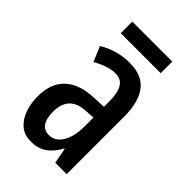

<svg xmlns="http://www.w3.org/2000/svg" viewBox="-212 -833 856 856"><g transform="rotate(45 216.0 -405.0)"><path d="M218 -616Q297 -616 333.5 -568Q370 -520 370 -428V-66H298L284 -140H282Q259 -98 229 -77Q199 -56 155 -56Q112 -56 85.5 -79Q59 -102 46 -139.5Q33 -177 33 -220Q33 -302 79 -345.5Q125 -389 211 -393L275 -396V-429Q275 -484 258.5 -511Q242 -538 206 -538Q161 -538 101 -504L71 -575Q138 -616 218 -616ZM231 -326Q130 -321 130 -221Q130 -175 146 -154Q162 -133 190 -133Q229 -133 252.5 -171Q276 -209 276 -276V-329ZM348 -754V-681H96V-754Z"/></g></svg>

Font: Noto Sans Malayalam UI ExtraCondensed Medium
Style: Regular
Weight: 500
Width: 2
Designer: Jelle Bosma - Monotype Design Team
Foundry: Monotype Imaging Inc.
Version: Version 2.104; ttfautohint (v1.8.4.7-5d5b)